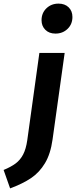

<svg xmlns="http://www.w3.org/2000/svg" viewBox="-113 -823 421 1063"><path d="M-93 118Q-52 101 -26.5 82Q-1 63 15 32.5Q31 2 38 -47L105 -530H245L178 -51Q167 29 136 80.5Q105 132 59 163Q13 194 -57 220ZM117 -711Q117 -751 144 -777Q171 -803 211 -803Q246 -803 267 -782.5Q288 -762 288 -729Q288 -689 261 -663Q234 -637 194 -637Q159 -637 138 -658Q117 -679 117 -711Z"/></svg>

Font: Fira Sans SemiBold
Style: Italic
Weight: 600
Italic angle: -8°
Designer: bBox Type GmbH & Carrois Corporate GbR & Edenspiekermann AG
Foundry: bBox Type GmbH & Carrois Corporate GbR & Edenspiekermann AG
Version: Version 4.301